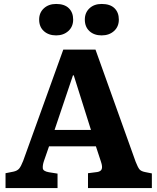

<svg xmlns="http://www.w3.org/2000/svg" viewBox="-20 -951 796 971"><path d="M8 0V-75L48 -83Q67 -87 76.5 -98Q86 -109 97 -137L300 -700H463L666 -133Q677 -105 685 -95Q693 -85 713 -81L748 -74V0H425V-75L472 -81Q490 -84 494.5 -96Q499 -108 491 -132L465 -211H228L202 -136Q195 -115 196.5 -100Q198 -85 227 -80L271 -73V0ZM256 -294H440L353 -570H349ZM494 -772Q456 -772 432.5 -793.5Q409 -815 409 -852Q409 -887 432.5 -909Q456 -931 494 -931Q537 -931 559 -909.5Q581 -888 581 -852Q581 -816 556.5 -794Q532 -772 494 -772ZM264 -772Q226 -772 202 -793.5Q178 -815 178 -852Q178 -887 202 -909Q226 -931 264 -931Q306 -931 328 -909.5Q350 -888 350 -852Q350 -816 325.5 -794Q301 -772 264 -772Z"/></svg>

Font: Literata
Style: Bold
Weight: 700
Designer: Latin by Veronika Burian and Jose Scaglione. Greek by Irene Vlachou. Cyrillic by Vera Evstafieva.
Foundry: TypeTogether
Version: Version 3.103; ttfautohint (v1.8.4.7-5d5b);gftools[0.9.29]